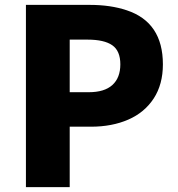

<svg xmlns="http://www.w3.org/2000/svg" viewBox="-20 -765 727 785"><path d="M86 -745H348Q432 -745 498 -723Q646 -674 646 -502Q646 -420 608.5 -362.5Q571 -305 504.5 -276Q438 -247 352 -247H265V0H86ZM472 -502Q472 -557 439 -580Q406 -603 338 -603H265V-388H343Q407 -388 439.5 -417.5Q472 -447 472 -502Z"/></svg>

Font: Merged Yaku Han JP Black
Style: Regular
Weight: 900
Designer: Ryoko NISHIZUKA 西塚涼子 (kana, bopomofo & ideographs); Paul D. Hunt (Latin, Greek & Cyrillic); Sandoll Communications 산돌커뮤니
Foundry: Adobe
Version: Version 2.004